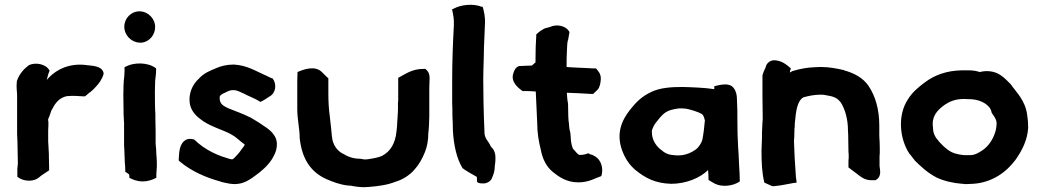

<svg xmlns="http://www.w3.org/2000/svg" viewBox="-20 -763 4329 797"><path d="M50 -426C47 -400 51 -383 51 -366V-206C52 -184 53 -165 53 -143C53 -126 54 -108 54 -94V-93C55 -85 53 -74 52 -63V-29C64 -20 79 -13 102 -13C117 -13 131 -18 140 -25L151 -34C161 -41 174 -49 184 -56V-63C184 -78 183 -95 183 -109C183 -119 183 -129 182 -140C182 -154 180 -164 180 -176V-223C181 -235 181 -247 181 -256V-258L180 -260V-269C188 -283 191 -305 198 -312C209 -335 227 -358 258 -364C289 -367 313 -363 327 -363H333C340 -368 345 -374 353 -380H354C363 -387 370 -394 377 -402C390 -415 404 -434 410 -456V-460C404 -491 357 -490 346 -492H345C269 -504 210 -474 174 -431C177 -444 181 -459 186 -470L181 -477C168 -495 130 -506 101 -493L100 -492L98 -491C78 -476 60 -455 51 -429L50 -427Z M492 -371C492 -351 493 -314 493 -295C493 -288 493 -282 494 -273C494 -268 494 -261 495 -253V-170C495 -162 495 -154 496 -144C496 -130 498 -104 498 -91V-90C499 -80 500 -66 500 -57V-50L515 -40C515 -39 517 -36 517 -33V-25C532 -17 550 -10 572 -10C596 -10 613 -17 629 -25V-41C629 -51 631 -60 631 -72V-87C631 -99 630 -110 629 -122L628 -145V-146C627 -155 626 -162 626 -168V-221C626 -236 625 -254 625 -267V-289C623 -314 623 -354 623 -382C623 -396 624 -413 624 -427C625 -437 628 -456 628 -471V-479L621 -484C592 -503 539 -505 505 -488L497 -484V-466C497 -463 496 -457 496 -448C493 -426 492 -397 492 -371ZM496 -652C496 -617 525 -587 560 -586H569C601 -590 624 -619 624 -651C624 -686 594 -716 559 -716C524 -716 496 -687 496 -652Z M722 -97 727 -92C774 -53 833 -26 897 -9V-8H898C917 -4 943 4 969 0C996 -3 1021 -20 1037 -32C1064 -51 1092 -75 1110 -104C1119 -120 1127 -134 1129 -155V-158C1133 -199 1101 -224 1074 -241C1058 -253 1038 -264 1022 -274L1021 -275H1020C1004 -283 990 -289 975 -295C930 -314 892 -320 892 -354V-355C890 -367 899 -372 918 -380L919 -381H920C927 -385 936 -389 948 -389C964 -389 973 -383 991 -375C1011 -364 1038 -355 1061 -340C1076 -347 1086 -354 1098 -362C1125 -376 1130 -413 1112 -437C1099 -441 1091 -447 1074 -454C1038 -470 1004 -492 951 -495H950C922 -495 897 -489 877 -480C851 -469 827 -460 806 -437C777 -411 764 -374 767 -341C769 -311 787 -287 810 -270C848 -238 908 -224 942 -204V-203H943C961 -194 978 -175 996 -163C996 -161 989 -150 983 -144V-143C975 -132 969 -124 959 -114C949 -104 947 -100 939 -102C928 -104 915 -110 900 -114C876 -123 851 -134 822 -154C808 -164 796 -174 786 -184L781 -185C747 -193 732 -167 727 -147C723 -131 723 -114 722 -103Z M1214 -310C1214 -267 1224 -228 1224 -192V-190C1233 -106 1268 -49 1336 -19C1362 -8 1390 3 1423 7H1425C1428 7 1430 8 1438 8C1451 11 1473 14 1490 14C1499 14 1505 13 1510 13H1511C1552 10 1591 4 1623 -9C1685 -28 1722 -76 1744 -132C1753 -154 1758 -181 1758 -211C1761 -232 1761 -255 1762 -279V-397C1762 -408 1763 -417 1763 -430C1764 -442 1764 -461 1750 -473L1746 -477H1740C1690 -478 1661 -454 1633 -440V-351C1633 -345 1633 -341 1632 -338V-312C1632 -292 1630 -278 1629 -257L1628 -238C1627 -231 1627 -224 1626 -220V-219C1621 -167 1601 -135 1566 -116C1550 -109 1533 -106 1507 -102C1503 -102 1497 -101 1494 -101C1494 -101 1492 -102 1487 -102L1476 -104H1475C1445 -104 1423 -113 1404 -125H1403C1383 -136 1367 -154 1360 -182C1356 -205 1355 -234 1351 -261L1349 -280C1345 -308 1343 -342 1343 -375V-438C1336 -444 1332 -448 1324 -456L1316 -464C1287 -493 1238 -474 1215 -464L1214 -427Z M1855 -723 1857 -722C1862 -699 1865 -683 1864 -657C1860 -585 1857 -508 1857 -431V-335C1858 -317 1858 -301 1858 -284V-283C1859 -261 1860 -241 1860 -221V-220C1864 -159 1875 -106 1901 -63L1902 -64C1908 -57 1959 -29 1959 -29L1960 -21V-9C1964 -1 1983 -1 1994 -2C2007 -5 2019 -13 2023 -26C2029 -40 2034 -54 2034 -75C2037 -91 2037 -107 2036 -118V-120C2033 -135 2029 -144 2018 -154C2006 -181 1991 -187 1991 -215V-216C1989 -258 1988 -299 1987 -341L1986 -431C1986 -461 1987 -487 1988 -518L1989 -567C1990 -598 1992 -633 1993 -662C1995 -693 1989 -716 1983 -737L1982 -734C1944 -750 1893 -743 1865 -728Z M2111 -459C2098 -422 2134 -396 2149 -385H2170C2180 -385 2192 -384 2204 -383C2206 -340 2208 -297 2210 -252C2210 -212 2216 -177 2225 -141C2232 -104 2247 -72 2275 -49C2300 -29 2332 -6 2380 -6C2425 -6 2449 -23 2476 -32C2486 -61 2477 -100 2448 -115L2437 -121H2435C2431 -121 2425 -125 2422 -127C2413 -123 2400 -119 2384 -120C2377 -124 2371 -131 2362 -142H2361C2355 -149 2349 -173 2349 -195V-196C2348 -206 2348 -214 2344 -226L2342 -245C2342 -250 2341 -256 2340 -263L2339 -280C2339 -295 2338 -316 2338 -330V-333C2335 -346 2334 -362 2333 -378C2364 -377 2405 -375 2435 -373H2442L2460 -390C2470 -400 2473 -419 2474 -434C2475 -458 2462 -469 2454 -479H2447C2440 -479 2434 -479 2427 -480H2426C2397 -482 2362 -482 2332 -485V-500C2332 -515 2332 -528 2333 -543C2334 -563 2334 -583 2337 -595L2338 -596L2344 -630L2340 -636C2328 -654 2293 -665 2263 -651L2241 -645C2227 -638 2216 -630 2206 -620V-614C2204 -586 2203 -553 2203 -522V-504C2200 -501 2193 -496 2188 -491C2170 -491 2153 -489 2138 -489H2135C2121 -484 2115 -473 2111 -459Z M2562 -140C2574 -107 2591 -80 2618 -57C2658 -25 2698 -2 2766 0C2827 0 2886 -24 2919 -57C2920 -48 2921 -38 2921 -25V-16L2943 -3C2978 17 3026 8 3051 -10L3050 -43C3049 -55 3049 -66 3048 -78L3047 -101C3047 -115 3045 -132 3044 -152C3042 -195 3041 -212 3041 -255C3041 -292 3041 -317 3039 -352C3039 -367 3036 -384 3026 -397C3009 -421 2973 -411 2957 -408L2945 -405V-393H2944C2907 -399 2850 -401 2814 -402C2767 -402 2719 -399 2683 -381C2645 -363 2623 -342 2595 -307C2559 -261 2538 -208 2562 -140ZM2686 -214V-221C2690 -234 2696 -247 2709 -262C2737 -297 2748 -306 2798 -313C2808 -313 2822 -313 2825 -312H2827C2845 -309 2880 -298 2893 -290C2899 -286 2902 -279 2906 -263C2904 -238 2900 -204 2895 -181C2892 -169 2878 -149 2869 -143C2853 -131 2826 -118 2798 -118H2790C2752 -120 2743 -125 2718 -146C2701 -161 2686 -185 2686 -214Z M3141 -136C3141 -89 3143 -43 3153 -5L3175 5C3180 8 3188 12 3200 9C3223 7 3254 0 3272 -3L3287 -5L3285 -20C3284 -28 3283 -35 3283 -41V-42C3280 -85 3277 -129 3276 -172V-182C3277 -187 3277 -193 3277 -196C3277 -206 3278 -217 3278 -229V-232L3279 -235V-248C3279 -249 3280 -258 3280 -258C3284 -303 3290 -345 3315 -359C3337 -365 3360 -370 3386 -370C3395 -370 3400 -370 3407 -368H3408L3423 -365C3446 -361 3459 -352 3470 -338C3487 -311 3500 -271 3500 -220V-218C3501 -210 3501 -201 3501 -193C3501 -172 3502 -153 3502 -134V-132C3503 -127 3503 -121 3503 -115C3503 -109 3503 -102 3502 -97V-68L3539 -40C3552 -31 3569 -13 3602 -15H3615L3619 -18C3641 -33 3632 -61 3631 -74V-115C3632 -122 3632 -129 3632 -134V-149C3632 -166 3631 -181 3630 -199V-241C3630 -309 3614 -364 3585 -407C3562 -440 3527 -459 3484 -471V-472H3483C3456 -478 3424 -485 3387 -485C3377 -485 3369 -484 3362 -484C3331 -483 3301 -477 3277 -470C3271 -469 3265 -466 3259 -462C3259 -469 3261 -473 3263 -479L3255 -486C3244 -495 3227 -509 3203 -512C3179 -517 3161 -501 3158 -483C3154 -475 3148 -462 3145 -450V-361C3145 -334 3146 -310 3146 -283V-265L3145 -256V-255C3145 -242 3143 -227 3143 -211V-191C3143 -174 3141 -155 3141 -136Z M3749 -351C3704 -283 3715 -185 3755 -125C3763 -117 3769 -106 3776 -99V-98C3801 -73 3831 -45 3868 -26C3900 -11 3937 -3 3974 0H3975C3979 0 3980 0 3982 1H3996C4005 1 4012 0 4018 0H4019C4098 -5 4157 -48 4195 -99C4222 -137 4245 -181 4248 -233V-234C4248 -251 4247 -266 4244 -285C4236 -347 4200 -378 4175 -414C4161 -428 4149 -441 4132 -452C4106 -469 4074 -471 4047 -464C4035 -468 4020 -471 4002 -471H3972C3911 -470 3860 -452 3819 -421C3792 -401 3767 -380 3749 -351ZM3853 -231V-233C3846 -279 3869 -304 3900 -327C3920 -341 3944 -351 3974 -352H3985C3994 -352 4002 -351 4014 -351C4055 -348 4091 -326 4096 -297L4097 -294C4107 -279 4115 -271 4117 -253C4117 -241 4115 -227 4112 -217C4102 -183 4082 -155 4058 -139C4041 -128 4027 -119 4006 -119H3981C3953 -122 3932 -128 3915 -141C3899 -153 3890 -162 3877 -176V-177C3864 -190 3853 -209 3853 -231Z"/></svg>

Font: Hussar Pisanka
Style: Bd
Weight: 700
Designer: Robert Jablonski
Foundry: Cannot Into Space Fonts
Version: Version 1.070